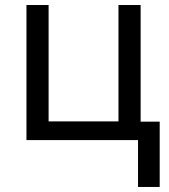

<svg xmlns="http://www.w3.org/2000/svg" viewBox="-20 -556 672 762"><path d="M613.8 -73.2H538.1V-536.1H450.2V-74.2H172.9V-536.1H85V0H527.8V186H613.8Z"/></svg>

Font: Noto Reveo Sans
Style: Regular
Weight: 400
Designer: Monotype Design team
Foundry: Monotype Imaging Inc.
Version: Version 1.04